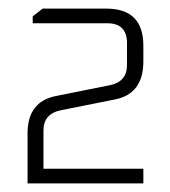

<svg xmlns="http://www.w3.org/2000/svg" viewBox="-20 -710 396 446"><path d="M44 -284V-400Q44 -474 110 -487L235 -512Q275 -520 275 -559V-610Q275 -656 229 -656H56V-672L79 -690H227Q313 -690 313 -604V-567Q313 -492 247 -479L122 -454Q81 -446 81 -407V-318H313V-284Z"/></svg>

Font: Oxanium ExtraLight
Style: Regular
Weight: 200
Designer: Severin Meyer
Version: Version 2.000